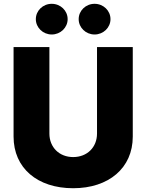

<svg xmlns="http://www.w3.org/2000/svg" viewBox="-20 -973 764 1002"><path d="M361.8 9.3C546.9 9.3 672.9 -95.7 672.9 -260.3V-727.5H486.3V-275.9C486.3 -204.6 435.1 -153.3 361.8 -153.3C289.1 -153.3 237.8 -204.6 237.8 -275.9V-727.5H50.8V-260.3C50.8 -95.7 175.3 9.3 361.8 9.3ZM473.6 -793C519.5 -793 556.6 -829.1 556.6 -873C556.6 -917.5 519.5 -953.1 473.6 -953.1C427.7 -953.1 390.6 -917.5 390.6 -873C390.6 -829.1 427.7 -793 473.6 -793ZM250 -793C295.9 -793 333 -829.1 333 -873C333 -917.5 295.9 -953.1 250 -953.1C204.1 -953.1 167 -917.5 167 -873C167 -829.1 204.1 -793 250 -793Z"/></svg>

Font: Raveo ExtraBold
Style: Regular
Weight: 800
Designer: Jakub Foglar, Rasmus Andersson (Inter)
Foundry: Jakubfoglar.com
Version: Version 1.100;Glyphs 3.2.3 (3260)